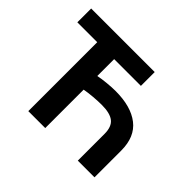

<svg xmlns="http://www.w3.org/2000/svg" viewBox="-153 -934 1160 1160"><g transform="rotate(45 427.0 -353.5)"><path d="M575.2 -588.9H346.7V-444.8Q377.4 -451.2 418.5 -455.1Q459.5 -459 489.3 -459Q621.1 -459 694.3 -402.1Q767.6 -345.2 767.6 -228.5V0H625V-228.5Q625 -289.1 592.8 -314.9Q560.5 -340.8 489.3 -340.8Q458.5 -340.8 417.7 -337.4Q377 -334 346.7 -328.1V0H202.1V-588.9H32.2V-707H575.2Z"/></g></svg>

Font: Pretendard GOV
Style: Bold
Weight: 700
Designer: Base glyphs from Inter by Rasmus Andersson; Hangeul glyphs from Noto Sans CJK(Source Han Sans) by Jang Soo-young and Kan
Foundry: Kil Hyung-jin
Version: Version 1.309